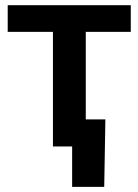

<svg xmlns="http://www.w3.org/2000/svg" viewBox="-20 -566 535 742"><path d="M184.6 0V-442.9H9.8V-545.9H485.4V-442.9H311.5V0ZM258.8 156.2V0H218.3V-104.5H387.2L382.8 156.2Z"/></svg>

Font: Inter-SemiBold
Style: Regular
Weight: 600
Designer: Rasmus Andersson
Foundry: rsms
Version: Version 4.000;git-a52131595